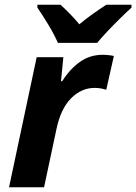

<svg xmlns="http://www.w3.org/2000/svg" viewBox="-20 -786 572 806"><path d="M18 0 134 -546H246L236 -445H241Q274 -497 316 -526.5Q358 -556 411 -556Q423 -556 436.5 -554.5Q450 -553 458 -551L426 -409Q418 -412 405 -414.5Q392 -417 377 -417Q322 -417 278.5 -373.5Q235 -330 217 -244L165 0ZM223 -606Q208 -641 182.5 -683Q157 -725 137 -754V-766H234Q251 -751 273.5 -728Q296 -705 313 -684Q342 -708 369.5 -727.5Q397 -747 426 -766H532V-754Q512 -736 485 -709.5Q458 -683 432 -655.5Q406 -628 388 -606Z"/></svg>

Font: Noto IKEA Latin
Style: Bold Italic
Weight: 700
Italic angle: -12°
Designer: Monotype Design Team
Foundry: Monotype Imaging Inc.
Version: Version 1.0